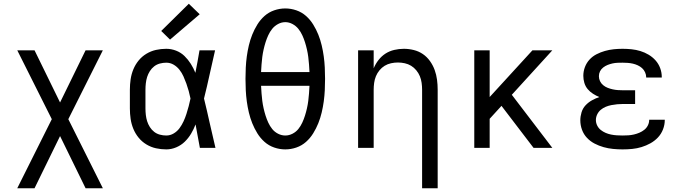

<svg xmlns="http://www.w3.org/2000/svg" viewBox="-20 -788 3640 1023"><path d="M72 215 256 -153 72 -520H164L300 -242L436 -520H528L344 -153L528 215H436L300 -63L164 215Z M866 8Q838 8 811 2Q784 -4 760 -18.5Q736 -33 718.5 -54.5Q701 -76 690.5 -101.5Q680 -127 676 -154.5Q672 -182 672 -210V-310Q672 -338 676 -365.5Q680 -393 690.5 -418.5Q701 -444 718.5 -465.5Q736 -487 760 -501.5Q784 -516 811 -522Q838 -528 866 -528Q893 -528 918.5 -518Q944 -508 963 -489.5Q982 -471 996.5 -448Q1011 -425 1021 -400Q1027 -430 1032.5 -460Q1038 -490 1043 -520H1126Q1111 -456 1097 -391.5Q1083 -327 1067 -263Q1083 -198 1097.5 -132Q1112 -66 1128 0H1045Q1039 -31 1033.5 -62Q1028 -93 1022 -125Q1012 -99 998 -75.5Q984 -52 964.5 -33Q945 -14 919 -3Q893 8 866 8ZM866 -66Q887 -66 905.5 -77Q924 -88 936.5 -105Q949 -122 958 -141.5Q967 -161 973.5 -181.5Q980 -202 985.5 -222.5Q991 -243 995 -263Q991 -283 985.5 -303Q980 -323 973 -342.5Q966 -362 957.5 -381Q949 -400 936 -416.5Q923 -433 905 -443.5Q887 -454 866 -454Q849 -454 832 -449.5Q815 -445 801.5 -434.5Q788 -424 778.5 -409Q769 -394 764 -378Q759 -362 757 -344.5Q755 -327 755 -310V-210Q755 -193 757 -175.5Q759 -158 764 -142Q769 -126 778.5 -111Q788 -96 801.5 -85.5Q815 -75 832 -70.5Q849 -66 866 -66ZM886 -577 839 -623 986 -768 1044 -712Z M1500 8Q1470 8 1441 -2Q1412 -12 1389.5 -32Q1367 -52 1351 -78Q1335 -104 1324 -131.5Q1313 -159 1306 -188.5Q1299 -218 1295 -247.5Q1291 -277 1289.5 -307Q1288 -337 1288 -368Q1288 -398 1289.5 -428Q1291 -458 1295 -487.5Q1299 -517 1306 -546.5Q1313 -576 1324 -603.5Q1335 -631 1351 -657Q1367 -683 1389.5 -703Q1412 -723 1441 -733Q1470 -743 1500 -743Q1530 -743 1559 -733Q1588 -723 1610.5 -703Q1633 -683 1649 -657Q1665 -631 1676 -603.5Q1687 -576 1694 -546.5Q1701 -517 1705 -487.5Q1709 -458 1710.5 -428Q1712 -398 1712 -368Q1712 -337 1710.5 -307Q1709 -277 1705 -247.5Q1701 -218 1694 -188.5Q1687 -159 1676 -131.5Q1665 -104 1649 -78Q1633 -52 1610.5 -32Q1588 -12 1559 -2Q1530 8 1500 8ZM1371 -404H1629Q1628 -424 1626.5 -444.5Q1625 -465 1622.5 -484.5Q1620 -504 1615.5 -524Q1611 -544 1605 -563Q1599 -582 1590.5 -600.5Q1582 -619 1569.5 -634.5Q1557 -650 1538.5 -660Q1520 -670 1500 -670Q1480 -670 1461.5 -660Q1443 -650 1430.5 -634.5Q1418 -619 1409.5 -600.5Q1401 -582 1395 -563Q1389 -544 1384.5 -524Q1380 -504 1377.5 -484.5Q1375 -465 1373.5 -444.5Q1372 -424 1371 -404ZM1500 -66Q1520 -66 1538.5 -75.5Q1557 -85 1569.5 -100.5Q1582 -116 1590.5 -134.5Q1599 -153 1605 -172Q1611 -191 1615.5 -211Q1620 -231 1622.5 -250.5Q1625 -270 1626.5 -290.5Q1628 -311 1629 -331H1371Q1372 -311 1373.5 -290.5Q1375 -270 1377.5 -250.5Q1380 -231 1384.5 -211Q1389 -191 1395 -172Q1401 -153 1409.5 -134.5Q1418 -116 1430.5 -100.5Q1443 -85 1461.5 -75.5Q1480 -66 1500 -66Z M2229 215V-310Q2229 -328 2226.5 -346.5Q2224 -365 2217 -382Q2210 -399 2198 -413.5Q2186 -428 2170.5 -437.5Q2155 -447 2136.5 -451Q2118 -455 2100 -455Q2082 -455 2063.5 -451Q2045 -447 2029.5 -437.5Q2014 -428 2002 -413.5Q1990 -399 1983 -382Q1976 -365 1973.5 -346.5Q1971 -328 1971 -310V0H1888V-520H1971V-424Q1981 -448 1997 -468.5Q2013 -489 2034 -502.5Q2055 -516 2080.5 -522Q2106 -528 2132 -528Q2158 -528 2184.5 -521.5Q2211 -515 2233 -500Q2255 -485 2271 -462.5Q2287 -440 2296 -415Q2305 -390 2308.5 -363.5Q2312 -337 2312 -310V215Z M2507 0V-520H2589V-271L2817 -520H2923L2707 -283L2923 0H2823L2652 -224L2589 -155V0Z M3297 8Q3272 8 3246.5 5.5Q3221 3 3196 -4Q3171 -11 3148 -23Q3125 -35 3107.5 -53.5Q3090 -72 3081 -96.5Q3072 -121 3072 -147Q3072 -168 3078.5 -189.5Q3085 -211 3100 -227Q3115 -243 3134 -253.5Q3153 -264 3173 -271Q3156 -278 3139.5 -288.5Q3123 -299 3111 -313.5Q3099 -328 3093.5 -346.5Q3088 -365 3088 -384Q3088 -408 3096.5 -430.5Q3105 -453 3121 -470.5Q3137 -488 3158.5 -499Q3180 -510 3203 -516.5Q3226 -523 3249.5 -525.5Q3273 -528 3297 -528Q3321 -528 3345 -525.5Q3369 -523 3392 -516Q3415 -509 3436 -496.5Q3457 -484 3473 -466Q3489 -448 3497.5 -425Q3506 -402 3506 -378Q3506 -377 3506 -376.5Q3506 -376 3506 -375H3423Q3423 -375 3423 -375.5Q3423 -376 3423 -376Q3423 -390 3417 -403Q3411 -416 3401 -425Q3391 -434 3378 -440Q3365 -446 3351.5 -449Q3338 -452 3324.5 -453Q3311 -454 3297 -454Q3284 -454 3270.5 -453.5Q3257 -453 3243.5 -450Q3230 -447 3217.5 -442Q3205 -437 3194 -428.5Q3183 -420 3177 -408Q3171 -396 3171 -382Q3171 -368 3177 -355.5Q3183 -343 3194 -334Q3205 -325 3218 -320Q3231 -315 3244.5 -312Q3258 -309 3272 -308Q3286 -307 3300 -307H3364V-234H3300Q3284 -234 3268.5 -232.5Q3253 -231 3237.5 -228Q3222 -225 3207.5 -219Q3193 -213 3181 -203Q3169 -193 3162 -178.5Q3155 -164 3155 -149Q3155 -148 3155 -148Q3155 -148 3155 -148Q3155 -133 3162 -119Q3169 -105 3181 -95.5Q3193 -86 3207 -80Q3221 -74 3236 -71Q3251 -68 3266.5 -67Q3282 -66 3297 -66Q3313 -66 3328 -67Q3343 -68 3358 -71.5Q3373 -75 3387 -81Q3401 -87 3413 -96.5Q3425 -106 3432 -120Q3439 -134 3439 -150Q3439 -150 3439 -150Q3439 -150 3439 -150H3522Q3522 -149 3522 -149Q3522 -149 3522 -148Q3522 -123 3512.5 -98.5Q3503 -74 3485.5 -55.5Q3468 -37 3445.5 -24.5Q3423 -12 3398.5 -4.5Q3374 3 3348.5 5.5Q3323 8 3297 8Z"/></svg>

Font: Iosevka SS04 Extended
Style: Regular
Weight: 400
Width: 7
Monospace: yes
Designer: Belleve Invis
Foundry: Belleve Invis
Version: Version 19.0.0; ttfautohint (v1.8.4)